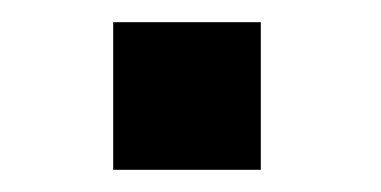

<svg xmlns="http://www.w3.org/2000/svg" viewBox="-20 -153 343 173"><path d="M82 0V-133H215V0Z"/></svg>

Font: Coval
Style: ExtraBold
Weight: 800
Foundry: Context Ltd
Version: Version 001.000